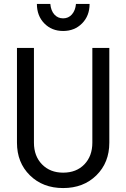

<svg xmlns="http://www.w3.org/2000/svg" viewBox="-20 -943 640 973"><path d="M534 -700V-220Q534 -119 468.5 -54.5Q403 10 300 10Q197 10 131.5 -54.5Q66 -119 66 -220V-700H152V-220Q152 -152 193 -110Q234 -68 300 -68Q367 -68 407.5 -110Q448 -152 448 -220V-700ZM235 -923Q238 -889 255.5 -869.5Q273 -850 300 -850Q327 -850 344.5 -870Q362 -890 365 -923H434Q434 -863 396 -824.5Q358 -786 300 -786Q242 -786 204.5 -824.5Q167 -863 167 -923Z"/></svg>

Font: CommitMono
Style: 450Regular
Weight: 450
Designer: Eigil Nikolajsen
Foundry: Eigil Nikolajsen
Version: Version 1.002